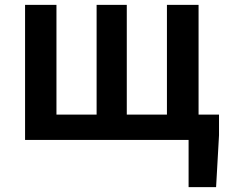

<svg xmlns="http://www.w3.org/2000/svg" viewBox="-20 -575 937 789"><path d="M755 194V0H716V-104H880V-19L868 194ZM83 0V-555H212V-104H377V-555H501V-104H666V-555H796V0Z"/></svg>

Font: Noto Sans SC SemiBold
Style: Regular
Weight: 600
Designer: Ryoko NISHIZUKA 西塚涼子 (kana, bopomofo & ideographs); Paul D. Hunt (Latin, Greek & Cyrillic); Sandoll Communications 산돌커뮤니
Foundry: Adobe
Version: Version 2.004-H2;hotconv 1.0.118;makeotfexe 2.5.65603